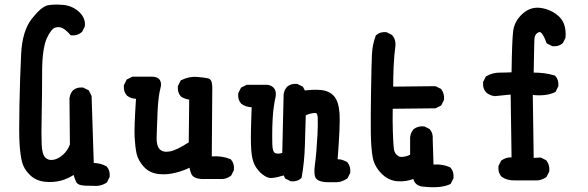

<svg xmlns="http://www.w3.org/2000/svg" viewBox="-20 -770 2540 830"><path d="M379.4 33.2Q347.7 33.7 330.8 30.5Q314 27.3 308.6 15.1Q303.7 4.9 298.3 -13.7Q269 4.4 242.2 11.2Q209.5 19.5 172.9 15.6Q134.3 11.2 108.4 -14.6Q83 -40 75.7 -68.4Q68.4 -95.2 64.9 -142.6Q61.5 -189 64 -313Q66.4 -437 71.3 -535.2Q76.2 -636.2 117.2 -688.5Q158.7 -741.2 186.5 -747.1Q212.4 -752 251.5 -749Q292 -745.6 321.3 -719.2Q351.1 -691.4 346.7 -656.7L346.2 -655.3L345.7 -653.8L335.9 -634.3L335 -632.8L333.5 -631.3Q314.9 -614.7 289.1 -617.2L285.2 -617.7L282.7 -620.6Q264.6 -641.6 249 -648.9Q235.4 -655.8 217.8 -650.4Q210 -647.9 200.7 -636.2Q191.4 -624.5 181.6 -603Q172.4 -581.1 167.2 -544.9Q162.1 -508.8 162.1 -459.5Q162.1 -358.4 160.2 -273.9Q158.2 -189.5 160.2 -144.5Q162.1 -103 175.8 -88.9Q189 -75.7 209.5 -79.1Q220.7 -80.6 231.2 -86.2Q241.7 -91.8 252.4 -101.1Q262.2 -109.9 269.8 -121.1Q277.3 -132.3 282.2 -145.5L280.3 -344.7V-345.2V-345.7Q281.2 -352.1 283 -357.7Q284.7 -363.3 287.6 -368.4Q290.5 -373.5 294.4 -378.4L294.9 -378.9L295.4 -379.4Q312 -394 337.9 -391.6H339.8L341.3 -390.6L360.8 -380.9L363.8 -379.4L365.2 -376.5L375 -356.9L376 -355V-353L385.3 -65.4Q415.5 -64.9 439.5 -51.3L440.9 -50.8L441.9 -49.3Q456.5 -32.7 454.1 -6.8V-4.9L453.1 -3.4L443.4 16.1L442.4 18.6L439.9 20Q414.1 37.1 379.4 33.2Z M850.1 3.9Q816.9 1.5 807.6 -17.1Q802.2 -28.3 799.3 -44.9Q785.2 -38.1 770.8 -33Q756.3 -27.8 741.2 -23.9Q704.1 -13.7 666 -17.6Q626 -22 601.1 -49.8Q577.1 -76.7 570.3 -106.4Q564.5 -134.3 562 -176.3Q559.6 -216.3 567.9 -342.8Q545.4 -343.8 529.3 -356.4L528.3 -356.9L527.8 -357.9Q513.2 -374.5 515.6 -400.4V-402.3L516.6 -403.8L526.4 -423.3L527.8 -426.3L530.8 -427.7L550.3 -437.5L552.2 -438.5H554.7H634.8Q645 -439 652.8 -436.5Q668 -432.6 673.3 -419.7Q678.7 -406.7 673.8 -389.6Q668.9 -371.6 665.8 -345.7Q662.6 -319.8 661.1 -286.6Q660.6 -273.4 660.2 -260.7Q659.7 -248 659.2 -236.6Q658.7 -225.1 658.4 -214.6Q658.2 -204.1 657.7 -194.6Q657.2 -185.1 657.2 -176.8Q656.7 -163.1 658.4 -152.6Q660.2 -142.1 663.3 -135.3Q666.5 -128.4 670.9 -124.5Q677.7 -117.7 688 -115.2Q698.2 -112.8 712.9 -115.2Q742.2 -119.6 795.9 -154.8L797.9 -339.4Q793 -339.8 788.6 -341.1Q784.2 -342.3 779.8 -343.8Q775.4 -345.2 771.2 -347.4Q767.1 -349.6 763.2 -352.1L762.2 -353L761.2 -354Q746.6 -370.6 749 -396.5V-398.4L750 -399.9L759.8 -419.4L761.2 -422.4L764.2 -423.8Q797.9 -440.4 832 -437.5Q848.1 -436 859.6 -434.6Q871.1 -433.1 878.4 -431.6Q892.1 -428.7 895.5 -412.8Q898.9 -397 897.5 -369.6L895.5 -93.8Q938.5 -97.2 975.1 -82.5L977.5 -81.5L979 -79.6Q993.7 -63 991.2 -36.1V-34.2L990.2 -32.7L980.5 -13.2L979.5 -11.2L977.5 -9.8Q969.7 -3.9 961.2 -0.5Q952.6 2.9 943.4 3.9H942.9H942.4H850.6Z M1391.1 17.6Q1349.1 15.1 1342.3 -5.9Q1336.9 -22.5 1340.8 -53.7Q1342.8 -67.9 1344.5 -83.7Q1346.2 -99.6 1347.7 -117.2Q1350.6 -151.9 1352.5 -189.9Q1354.5 -227.5 1353.5 -260.7Q1353.5 -264.2 1353 -266.6Q1351.6 -276.9 1347.9 -279.8Q1344.2 -282.7 1335.4 -281.2Q1313.5 -278.3 1301.8 -271L1297.9 -139.2Q1295.9 -70.3 1284.2 -3.9L1283.2 -0.5L1280.8 1.5Q1264.2 16.1 1238.3 13.7H1236.3L1234.9 12.7L1215.3 2.9L1212.4 1.5L1210.9 -2L1206.5 -11.7Q1161.1 2 1144.5 -1Q1126.5 -4.4 1105.5 -23.9Q1095.7 -33.7 1088.1 -44.9Q1080.6 -56.2 1075.7 -69.3Q1066.4 -94.7 1064.9 -145.5Q1064.5 -157.7 1064.5 -173.8Q1064.5 -189.9 1064.9 -210.2Q1065.4 -230.5 1066.2 -254.6Q1066.9 -278.8 1067.9 -306.6Q1055.7 -306.6 1044.4 -310.3Q1033.2 -314 1023.4 -321.3L1022.5 -321.8L1022 -322.8Q1007.3 -339.4 1009.8 -365.2V-367.2L1010.7 -368.7L1020.5 -388.2L1022 -391.1L1024.9 -392.6L1044.4 -402.3L1046.4 -403.3H1048.8H1134.8H1135.3H1136.2Q1149.9 -401.4 1158.7 -394.5Q1167.5 -387.7 1170.7 -376.7Q1173.8 -365.7 1171.4 -352.1Q1168.9 -340.8 1167 -329.8Q1165 -318.8 1163.6 -308.3Q1162.1 -297.9 1161.1 -288.1Q1160.2 -278.3 1159.4 -267.6Q1158.7 -256.8 1158.2 -245.4Q1157.7 -233.9 1157.2 -221.7Q1156.2 -185.5 1157.2 -145.5Q1158.2 -112.3 1170.4 -107.9Q1183.1 -103 1200.2 -109.4L1206.1 -360.4V-360.8V-361.3Q1206.5 -366.2 1207.8 -370.6Q1209 -375 1210.7 -378.9Q1212.4 -382.8 1214.8 -386.7Q1217.3 -390.6 1220.2 -394L1220.7 -394.5L1221.2 -395Q1237.8 -409.7 1263.7 -407.2H1265.6L1267.1 -406.2L1286.6 -396.5L1289.6 -395L1291 -392.1L1297.9 -378.9Q1337.4 -383.8 1367.2 -380.9Q1384.3 -379.4 1398.4 -373Q1412.6 -366.7 1422.9 -355.5Q1443.8 -333.5 1447.8 -279.8Q1451.2 -231.4 1439.5 -81.5Q1456.5 -82.5 1479 -70.3L1481 -69.3L1482.4 -67.4Q1496.6 -49.8 1494.1 -24.4V-22.5L1493.2 -21L1483.4 -1.5L1481.9 1L1480 2.4Q1456.1 17.6 1436 17.6H1391.6Z M1812 37.1Q1800.3 36.6 1791 32.7Q1781.7 28.8 1775.6 21.5Q1769.5 14.2 1766.6 3.9Q1734.9 15.6 1701.2 13.7Q1680.7 12.7 1662.4 4.2Q1644 -4.4 1628.9 -20Q1598.1 -50.8 1590.8 -91.8Q1584 -130.9 1583 -195.3Q1582.5 -227.1 1582.8 -272.2Q1583 -317.4 1584 -376Q1585.9 -493.7 1587.9 -535.2Q1588.9 -556.6 1593 -576.7Q1597.2 -596.7 1604 -614.7L1605 -617.2L1606.9 -618.7Q1623.5 -633.3 1649.4 -630.9H1651.4L1652.8 -629.9L1672.4 -620.1L1673.8 -619.1L1675.3 -617.7Q1683.6 -608.4 1687 -597.2Q1690.4 -585.9 1689.5 -573.2Q1683.6 -528.3 1681.6 -481.4Q1680.7 -460.4 1680.2 -439Q1679.7 -417.5 1679.7 -395.5L1860.4 -397.5H1862.8L1864.7 -396.5L1884.3 -386.7L1886.2 -385.7L1887.7 -383.8Q1901.9 -365.2 1899.4 -339.8V-337.9L1898.4 -336.4L1888.7 -316.9L1887.2 -314L1884.3 -312.5L1864.7 -302.7L1862.8 -301.8H1860.4L1677.7 -299.8Q1676.8 -249.5 1678.2 -203.1Q1678.7 -186 1679.4 -171.9Q1680.2 -157.7 1680.9 -146.5Q1681.6 -135.3 1682.6 -127Q1683.6 -116.2 1688.5 -108.4Q1693.4 -100.6 1702.1 -95.2Q1705.6 -92.8 1710.2 -92Q1714.8 -91.3 1720.9 -91.8Q1727.1 -92.3 1735.4 -94.5Q1743.7 -96.7 1752.9 -101.1V-176.8V-177.2V-177.7Q1753.9 -184.1 1755.6 -189.7Q1757.3 -195.3 1760.3 -200.4Q1763.2 -205.6 1767.1 -210.4L1767.6 -211.4L1768.6 -211.9Q1787.1 -226.1 1812.5 -223.6H1814.5L1815.9 -222.7L1835.4 -212.9L1837.4 -211.9L1838.4 -210.4Q1845.7 -202.1 1848.6 -191.7Q1851.6 -181.2 1850.6 -168.5L1854 -58.6Q1893.6 -61.5 1925.3 -46.9L1927.2 -45.9L1928.7 -43.9Q1942.9 -26.4 1940.4 -1V1L1939.5 2.4L1929.7 22L1928.2 24.9L1925.3 26.4Q1885.7 44.9 1812 37.1Z M2209.5 9.8Q2174.8 11.7 2148.9 -5.4L2147.9 -6.3L2147 -7.3Q2132.3 -23.9 2134.8 -50.8V-52.7L2135.7 -54.2L2145.5 -73.7L2146.5 -75.7L2148.9 -77.1Q2167 -90.3 2191.4 -89.8L2187.5 -361.3L2120.1 -354.5H2119.1H2118.2Q2097.7 -356.9 2081.5 -370.6L2081.1 -371.1L2080.6 -371.6Q2065.9 -388.2 2068.4 -414.1V-416L2069.3 -417.5L2079.1 -437L2080.6 -439.5L2083 -440.9Q2108.9 -456.1 2141.6 -456.1Q2167 -456.1 2191.4 -457.5Q2192.4 -526.9 2194.1 -570.8Q2195.8 -614.7 2198.2 -634.8Q2203.6 -678.7 2238.8 -710.4Q2274.4 -742.7 2320.3 -735.4Q2364.7 -728 2396.5 -698.7Q2429.2 -668 2424.8 -608.9V-606.9L2423.8 -605L2414.1 -585.4L2413.1 -583.5L2411.6 -582.5Q2395 -567.9 2369.1 -570.3H2367.2L2365.7 -571.3L2346.2 -581.1L2342.8 -583L2341.3 -586.9Q2332 -614.3 2320.8 -627Q2316.9 -631.3 2313.5 -631.6Q2310.1 -631.8 2303.7 -627.9Q2297.4 -624 2293.9 -616.7Q2290.5 -609.4 2290 -598.1Q2289.6 -585.9 2288.8 -549.8Q2288.1 -513.7 2287.1 -456.1Q2335 -456.5 2377 -443.8L2379.4 -442.9L2381.3 -440.9Q2396 -424.3 2393.6 -398.4V-396.5L2392.6 -395L2382.8 -375.5L2381.3 -372.6L2378.4 -371.1Q2359.9 -362.3 2335.9 -359.4Q2312 -356.4 2283.2 -359.4L2287.1 -87.4L2314.9 -88.9H2317.4L2319.8 -87.9L2339.4 -78.1L2341.3 -77.1L2342.8 -75.2Q2356.9 -56.6 2354.5 -30.3V-28.3L2353.5 -26.9L2343.8 -7.3L2342.8 -5.4L2340.8 -3.9Q2324.7 7.3 2305.7 9.8H2305.2H2304.7Z"/></svg>

Font: NaikaiFont
Style: Bold
Weight: 700
Version: Version 1.89